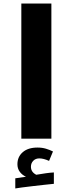

<svg xmlns="http://www.w3.org/2000/svg" viewBox="-20 -780 409 1080"><path d="M100 -760H269V0H100ZM66 223 126 214Q104 204 91 186Q78 168 78 144Q78 102 108 76Q138 50 191 50Q217 50 238.5 56.5Q260 63 278 72L256 125Q225 111 201 111Q180 111 167 124.5Q154 138 154 158Q154 188 184 203Q213 198 238 194.5Q263 191 283 190V254Q262 256 230 259.5Q198 263 164 267Q130 271 103 274.5Q76 278 66 280Z"/></svg>

Font: Noto Kufi Arabic ExtraBold
Style: Regular
Weight: 800
Designer: Monotype Design Team, David Williams, Khaled Hosny
Foundry: Google LLC
Version: Version 2.109; ttfautohint (v1.8.4.7-5d5b)